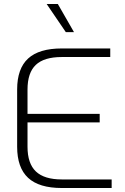

<svg xmlns="http://www.w3.org/2000/svg" viewBox="-20 -943 628 963"><path d="M66 -207V-494Q66 -599 121 -649.5Q176 -700 290 -700H533V-657H290Q201 -657 159.5 -617.5Q118 -578 118 -494V-372H480V-329H118V-207Q118 -123 160 -83Q202 -43 290 -43H540V0H290Q176 0 121 -51Q66 -102 66 -207ZM214 -923H270L351 -782H310Z"/></svg>

Font: KoHo Light
Style: Regular
Weight: 300
Version: Version 1.000; ttfautohint (v1.6)